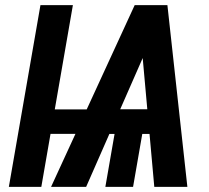

<svg xmlns="http://www.w3.org/2000/svg" viewBox="-20 -731 818 751"><path d="M387.7 -303.2 370.6 -207.5H131.3L148.4 -303.2ZM597.7 -639.6 316.9 0H179.7L506.8 -710.9H576.7ZM583.5 0 524.4 -656.7 562.5 -710.9H634.8L712.9 0ZM647.9 -303.7 630.9 -207H322.8L339.8 -303.7ZM545.9 -261.2 500.5 0H392.1L437.5 -261.2ZM265.1 -710.9 141.6 0H14.6L138.2 -710.9Z"/></svg>

Font: Roboto Condensed SemiBold
Style: Italic
Weight: 600
Italic angle: -12°
Designer: Christian Robertson
Foundry: Google
Version: Version 3.008; 2023